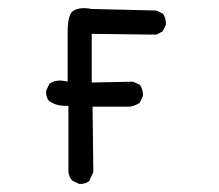

<svg xmlns="http://www.w3.org/2000/svg" viewBox="-20 -462 540 474"><path d="M177.7 -7.8Q191.4 -7.8 200.2 -15.1L210.4 -37.1L208.5 -198.7H300.3Q312.5 -200.2 324.7 -208L332.5 -224.1Q333 -226.1 333 -228Q333 -230 332.8 -232.9Q332.5 -235.8 331.5 -239.3Q329.6 -246.1 325.7 -252.4L308.6 -260.3L206.5 -258.3V-378.4L366.2 -376.5L381.3 -384.3L389.2 -399.9Q389.6 -401.9 389.6 -403.3Q389.6 -417.5 382.3 -428.2L366.2 -436L205.6 -439.9Q195.8 -441.9 187.5 -441.9Q171.9 -441.9 161.1 -435.5L158.2 -433.1Q153.3 -428.2 150.1 -416.3Q147 -404.3 147 -382.8Q147 -380.4 147 -377.9V-260.7L137.2 -262.2Q132.3 -263.2 127.9 -263.2Q113.3 -263.2 102.1 -255.4L94.2 -238.8Q93.8 -236.8 93.8 -232.9Q93.8 -229 95.2 -224.1Q98.1 -214.4 101.6 -212.4Q118.7 -200.7 140.6 -200.7H148.9V-37.6Q150.4 -25.4 157.7 -16.6L174.3 -8.3Q176.3 -7.8 177.7 -7.8Z"/></svg>

Font: NaikaiFont
Style: Light
Weight: 300
Version: Version 1.89